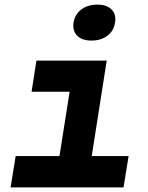

<svg xmlns="http://www.w3.org/2000/svg" viewBox="-20 -813 640 833"><path d="M26 0 48 -136H238L282 -415H117L138 -550H443L378 -136H538L516 0ZM377 -637Q336 -637 315 -658Q294 -679 299 -715Q305 -751 333 -772Q361 -793 402 -793Q443 -793 464 -772Q485 -751 479 -715Q474 -679 446 -658Q418 -637 377 -637Z"/></svg>

Font: JetBrains Mono ExtraBold
Style: Italic
Weight: 800
Italic angle: -9°
Monospace: yes
Designer: Philipp Nurullin, Konstantin Bulenkov
Foundry: JetBrains
Version: Version 2.305; ttfautohint (v1.8.4.7-5d5b)